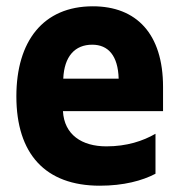

<svg xmlns="http://www.w3.org/2000/svg" viewBox="-20 -581 570 610"><path d="M297 9C373 9 432 -7 474 -29V-156C434 -133 383 -116 318 -116C240 -116 184 -153 180 -228H498V-305C498 -474 413 -561 275 -561C117 -561 32 -450 32 -275C32 -92 124 9 297 9ZM181 -331C184 -402 218 -439 273 -439C324 -439 355 -404 357 -331Z"/></svg>

Font: Noto Sans Mono Condensed ExtraBold
Style: Regular
Weight: 800
Width: 3
Designer: Monotype Design Team
Foundry: Monotype Imaging Inc.
Version: Version 2.014